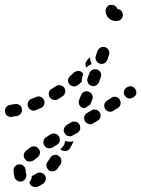

<svg xmlns="http://www.w3.org/2000/svg" viewBox="-41 -458 583 793"><path d="M90 270Q90 270 90 270Q90 280 85 288Q83 292 80 296Q81 297 81 298Q81 299 82 300Q86 310 96 313Q105 317 115 313Q126 308 138 300Q142 297 144 293Q147 289 148 284Q149 279 148 274Q146 269 144 265Q141 261 136 258Q132 256 127 255Q122 254 118 255Q113 256 109 259Q101 264 95 267Q94 268 92 268Q91 269 90 270ZM63 237Q62 232 58 229Q55 225 50 223Q46 221 41 221Q31 220 23 227Q15 234 15 245Q15 246 15 247Q15 261 19 274Q22 284 32 289Q41 294 51 291Q55 289 59 286Q63 283 65 278Q67 274 68 269Q68 264 67 259Q65 254 65 247Q65 247 65 246Q65 242 63 237ZM161 245Q169 251 179 249Q190 248 196 239Q202 231 209 221Q214 212 212 202Q210 192 202 186Q193 180 183 182Q173 184 167 193Q161 202 156 210Q149 218 151 228Q152 238 161 245ZM119 157Q116 153 112 150Q108 147 103 147Q98 146 93 147Q88 148 84 151Q74 158 66 165Q58 172 57 182Q56 192 63 200Q66 204 70 207Q75 209 80 209Q85 210 89 208Q94 207 98 204Q105 198 114 192Q122 185 124 175Q125 165 119 157ZM229 124Q228 127 227 130Q225 140 219 147Q214 153 208 158Q210 159 211 161Q213 162 215 163Q224 168 234 165Q244 162 249 153Q254 144 259 134Q260 132 261 130Q262 127 262 125Q258 126 254 127Q245 128 235 126Q232 125 229 124ZM203 106Q197 97 187 94Q177 92 168 97L150 108Q141 114 139 124Q136 134 142 142Q147 151 157 154Q167 156 176 151L194 140Q203 135 206 125Q208 115 203 106ZM290 75Q291 71 290 66Q290 61 287 56Q285 52 281 49Q277 46 272 45Q267 44 262 44Q257 45 253 47L235 58Q226 64 223 74Q220 84 226 92Q228 97 232 100Q236 103 241 104Q246 105 251 105Q255 104 260 101L278 91Q283 88 286 84Q289 80 290 75ZM371 6Q368 2 364 -1Q360 -4 356 -5Q351 -6 346 -6Q341 -5 337 -2L318 9Q310 14 307 24Q305 34 310 43Q313 47 317 50Q321 53 325 54Q330 56 335 55Q340 54 344 51L363 40Q371 35 374 25Q376 15 371 6ZM-20 6Q-23 -4 -17 -13Q-12 -22 -2 -24Q-1 -25 2 -25Q11 -26 20 -28Q25 -29 30 -28Q34 -28 39 -25Q43 -22 46 -18Q48 -14 49 -9Q52 1 46 10Q40 18 30 21Q20 23 10 24Q9 24 9 25Q-1 26 -10 21Q-18 16 -20 6ZM453 -47Q451 -51 446 -54Q442 -57 438 -58Q433 -59 428 -58Q423 -57 419 -54L401 -42Q392 -37 390 -27Q388 -17 393 -8Q396 -4 400 -1Q404 2 409 3Q414 4 419 3Q424 2 428 -1L446 -12Q455 -18 457 -28Q459 -38 453 -47ZM141 -26Q143 -30 143 -35Q143 -40 141 -45Q136 -54 127 -58Q117 -62 108 -57Q98 -53 89 -50Q79 -46 75 -36Q71 -27 75 -17Q79 -8 88 -3Q98 1 107 -3Q117 -7 128 -12Q132 -14 136 -17Q139 -21 141 -26ZM286 -26Q284 -31 284 -36Q284 -41 286 -46L294 -65Q297 -75 307 -79Q316 -83 326 -79Q331 -77 334 -74Q338 -70 340 -66Q342 -61 342 -56Q342 -51 340 -47L332 -27Q332 -26 331 -26Q331 -25 331 -25Q328 -23 325 -22L308 -11Q306 -11 304 -12Q301 -12 299 -13Q295 -15 291 -18Q288 -22 286 -26ZM225 -95Q222 -99 218 -102Q214 -104 209 -106Q204 -107 199 -106Q194 -105 190 -102Q181 -97 173 -91Q168 -89 165 -85Q162 -81 161 -76Q160 -71 161 -66Q161 -61 164 -57Q169 -48 179 -46Q189 -43 198 -48Q208 -54 217 -60Q226 -66 228 -76Q230 -86 225 -95ZM517 -91Q515 -95 510 -98Q506 -101 501 -102Q496 -102 492 -101Q487 -100 483 -97L481 -96Q473 -91 471 -80Q469 -70 475 -62Q478 -58 482 -55Q486 -52 491 -51Q496 -51 501 -52Q506 -53 510 -56L511 -57Q520 -62 522 -73Q523 -83 517 -91ZM246 -110Q239 -118 240 -129Q242 -139 250 -145Q258 -152 265 -159Q273 -165 284 -165Q294 -164 301 -156Q301 -155 302 -154Q303 -154 303 -153L300 -144Q297 -136 297 -126Q297 -123 297 -120Q289 -113 281 -107Q273 -100 263 -101Q252 -102 246 -110ZM322 -117Q324 -112 327 -109Q331 -106 336 -104Q345 -100 355 -105Q364 -109 368 -119L375 -139Q377 -143 377 -148Q377 -153 375 -158Q373 -162 369 -166Q365 -169 361 -171Q351 -174 342 -170Q332 -166 328 -156L321 -136Q319 -131 319 -126Q320 -122 322 -117ZM331 -218Q331 -208 335 -199Q337 -196 338 -193Q335 -192 332 -191Q323 -187 317 -179Q316 -179 316 -179Q311 -186 312 -195Q313 -203 319 -210Q325 -216 331 -222Q331 -220 331 -218ZM370 -196Q374 -194 379 -194Q384 -194 389 -196Q393 -198 397 -202Q400 -206 402 -210L409 -231Q413 -240 408 -250Q404 -259 394 -263Q384 -266 375 -262Q366 -257 362 -248L355 -228Q351 -218 356 -209Q360 -199 370 -196ZM456 -417Q460 -414 462 -410Q465 -406 466 -401Q467 -396 466 -391Q465 -386 462 -382Q459 -378 455 -375Q451 -373 446 -372Q442 -371 438 -371Q430 -371 422 -374Q414 -377 408 -383Q402 -388 399 -396Q395 -403 395 -412Q395 -422 401 -430Q408 -438 419 -438Q427 -438 434 -434Q441 -429 444 -421Q447 -421 450 -420Q453 -419 456 -417Z"/></svg>

Font: FRB American Cursive Guidelines Dashed Black
Style: Bold Italic
Weight: 900
Italic angle: -25°
Version: Version 2.0;Modular Font Editor K font №1